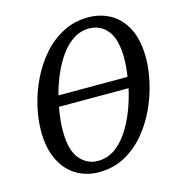

<svg xmlns="http://www.w3.org/2000/svg" viewBox="-109 -820 863 927"><g transform="rotate(-15 322.5 -357.0)"><path d="M273 11Q211 11 161 -19Q111 -49 82 -108Q53 -167 53 -253Q53 -311 68 -376Q83 -441 113 -503Q143 -565 186.5 -615Q230 -665 287.5 -695Q345 -725 416 -725Q474 -725 524 -697.5Q574 -670 604 -612Q634 -554 634 -464Q634 -408 619.5 -343.5Q605 -279 576 -216.5Q547 -154 503.5 -102.5Q460 -51 402.5 -20Q345 11 273 11ZM405 -672Q362 -672 326 -648.5Q290 -625 262 -586Q234 -547 213 -498Q192 -449 179 -398H524Q532 -447 532 -490Q532 -584 496.5 -628Q461 -672 405 -672ZM282 -43Q329 -43 366.5 -69Q404 -95 433 -139Q462 -183 482.5 -236Q503 -289 515 -344H167Q155 -280 155 -225Q155 -130 191.5 -86.5Q228 -43 282 -43Z"/></g></svg>

Font: Noto Serif Condensed
Style: Italic
Weight: 400
Width: 3
Italic angle: -12°
Designer: Monotype Design Team
Foundry: Monotype Imaging Inc.
Version: Version 2.014; ttfautohint (v1.8.4.7-5d5b)